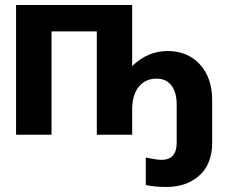

<svg xmlns="http://www.w3.org/2000/svg" viewBox="-20 -536 912 764"><path d="M43.9 -516.1H505.9V-272.9Q567.4 -333 647 -333Q726.6 -333 775.4 -279.8Q824.2 -226.6 824.2 -138.2V34.2Q824.2 82.5 804.9 121.1Q785.6 159.7 743.2 183.8Q700.7 208 641.1 208Q595.2 208 560.1 200.2V90.8Q604 100.1 622.1 100.1Q683.1 100.1 683.1 32.2V-119.1Q683.1 -168.9 662.1 -196Q641.1 -223.1 603 -223.1Q558.6 -223.1 532.2 -190.7Q505.9 -158.2 505.9 -100.1V0H365.2V-411.1H185.1V0H43.9Z"/></svg>

Font: LT Superior
Style: Bold
Weight: 400
Designer: Daniel Lyons
Foundry: LyonsType
Version: Version 1.000